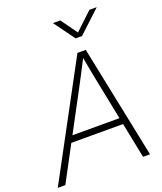

<svg xmlns="http://www.w3.org/2000/svg" viewBox="-201 -1056 983 1163"><g transform="rotate(-20 290.5 -474.0)"><path d="M-32.7 0 358.9 -727.5H412.6L562 0H517.1L471.2 -228H137.7L16.1 0ZM159.7 -269H462.9L412.1 -522Q404.8 -558.6 397 -598.4Q389.2 -638.2 380.9 -687Q356 -638.2 335.2 -598.4Q314.5 -558.6 294.9 -522ZM328.6 -947.8 404.3 -842.3 516.1 -947.8H563V-947.3L419.9 -814H378.4L281.7 -947.3V-947.8Z"/></g></svg>

Font: Inter Display ExtraLight
Style: Italic
Weight: 200
Italic angle: -9.39999°
Designer: Rasmus Andersson
Foundry: rsms
Version: Version 4.000;git-a52131595